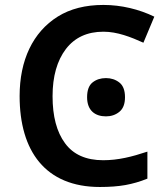

<svg xmlns="http://www.w3.org/2000/svg" viewBox="-20 -744 675 774"><path d="M397 -616.2C453.1 -616.2 507.3 -594.7 558.1 -571.8L602.1 -676.8C541 -706.5 469.2 -724.1 397 -724.1C324.2 -724.1 263.2 -708.5 212.9 -677.2C112.3 -614.3 59.1 -501 59.1 -356.9C59.1 -135.3 162.6 9.8 382.8 9.8C421.4 9.8 455.6 7.3 485.4 2C515.1 -3.4 544.4 -11.7 574.2 -23.9V-132.8C511.2 -111.8 456.1 -98.1 396 -98.1C326.7 -98.1 275.4 -121.1 242.2 -166.5C208.5 -211.9 191.9 -275.4 191.9 -356C191.9 -436 210 -499.5 245.6 -546.4C281.2 -592.8 331.5 -616.2 397 -616.2ZM331.1 -352.1C331.1 -297.4 364.3 -274.9 407.2 -274.9C427.7 -274.9 445.8 -280.8 460.9 -293C476.1 -305.2 483.9 -324.7 483.9 -352.1C483.9 -379.9 476.1 -399.9 460.9 -411.6C445.8 -423.3 427.7 -429.2 407.2 -429.2C385.7 -429.2 367.7 -423.3 353 -411.6C338.4 -399.9 331.1 -379.9 331.1 -352.1Z"/></svg>

Font: Noto Reveo Sans
Style: Regular
Weight: 600
Designer: Monotype Design Team
Foundry: Monotype Imaging Inc.
Version: Version 2.007